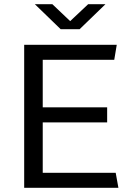

<svg xmlns="http://www.w3.org/2000/svg" viewBox="-20 -901 635 921"><path d="M96 0V-686H540L528 -614H185V-386H494V-314H185V-72H535L548 0ZM271 -761 147 -881H231L332 -785H301L403 -881H486L362 -761Z"/></svg>

Font: Chivo Medium Light
Style: Regular
Weight: 300
Version: Version 2.002